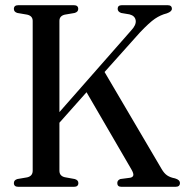

<svg xmlns="http://www.w3.org/2000/svg" viewBox="-20 -720 714 740"><path d="M209 -62Q209 -42 229.5 -37L268 -30Q282 -26 282 -14.5Q282 0 265 0H50.5Q33.5 0 33.5 -14.5Q33.5 -26 47 -30L85 -36.5Q106 -41.5 106 -62V-639.5Q106 -658.5 85 -663.5L47 -670Q33.5 -674 33.5 -685.5Q33.5 -700 50.5 -700H264.5Q281.5 -700 281.5 -685.5Q281.5 -674 267.5 -670L229.5 -663.5Q209 -658.5 209 -639.5V-288L485 -602Q505.5 -623.5 503 -641.2Q500.5 -659 479.5 -664.5L447 -670Q433.5 -675 433.5 -686Q433.5 -700 450 -700H626Q642.5 -700 642.5 -686Q642.5 -675.5 623 -668.5Q599 -662.5 577.2 -647.8Q555.5 -633 519 -594.5L383 -442.5L603 -68.5Q612.5 -52 624.2 -44Q636 -36 654.5 -32.5Q673.5 -27 673.5 -14.5Q673.5 0 656.5 0H448Q432 0 432 -14.5Q432 -25.5 444 -30L482 -35Q492 -37 493.8 -44.2Q495.5 -51.5 486.5 -67L313.5 -364.5L209 -247Z"/></svg>

Font: Fraunces 144pt Soft
Style: Regular
Weight: 400
Version: Version 1.000;[0bf87f6ff]